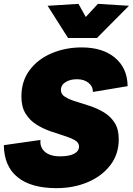

<svg xmlns="http://www.w3.org/2000/svg" viewBox="-23 -966 689 996"><path d="M270 10Q138 10 68 -47Q-2 -104 -3 -213L187 -240Q183 -202 210 -178.5Q237 -155 289 -155Q336 -155 361.5 -168.5Q387 -182 387 -206Q387 -226 365.5 -238.5Q344 -251 310 -261.5Q276 -272 237.5 -285.5Q199 -299 165 -320.5Q131 -342 109.5 -377Q88 -412 88 -465Q88 -545 130.5 -602Q173 -659 244.5 -689.5Q316 -720 401 -720Q510 -720 574 -666Q638 -612 639 -519L459 -489Q459 -518 436 -536.5Q413 -555 376 -555Q341 -555 317 -540Q293 -525 293 -499Q293 -477 314.5 -463.5Q336 -450 370.5 -439.5Q405 -429 443 -416.5Q481 -404 515.5 -383.5Q550 -363 571.5 -329.5Q593 -296 593 -244Q593 -165 548.5 -108Q504 -51 431 -20.5Q358 10 270 10ZM330 -769 224 -936 384 -946 422 -878 485 -946 646 -936 480 -769Z"/></svg>

Font: Livvic Black
Style: Italic
Weight: 900
Italic angle: -10°
Designer: Jacques Le Bailly, Baron von Fonthausen
Version: Version 1.001; ttfautohint (v1.8.2)